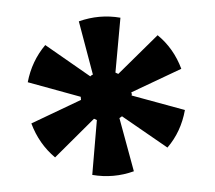

<svg xmlns="http://www.w3.org/2000/svg" viewBox="-39 -776 551 492"><g transform="rotate(-5 237.0 -529.5)"><path d="M287 -332Q234 -318 180 -332L204 -471Q200 -473 197 -475L89 -385Q51 -423 36 -477L168 -526V-530Q168 -532 168 -534L36 -583Q51 -636 89 -674L197 -584Q200 -587 204 -588L180 -727Q234 -741 287 -727L262 -588Q266 -586 269 -584L378 -674Q416 -637 431 -583L298 -534L299 -530Q299 -527 298 -526L431 -477Q416 -422 378 -385L269 -475Q266 -473 262 -471Z"/></g></svg>

Font: Murecho
Style: Bold
Weight: 700
Designer: Neil Summerour
Foundry: Positype
Version: Version 1.010; ttfautohint (v1.8.3)